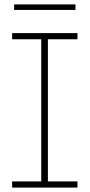

<svg xmlns="http://www.w3.org/2000/svg" viewBox="-20 -850 406 870"><path d="M167 -10V-690H197V-10ZM35 -672V-700H331V-672ZM35 0V-28H331V0ZM44 -805V-830H322V-805Z"/></svg>

Font: SUSE Thin
Style: Regular
Weight: 250
Designer: Rene Bieder
Foundry: SUSE
Version: Version 1.000